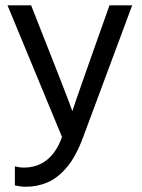

<svg xmlns="http://www.w3.org/2000/svg" viewBox="-20 -527 533 721"><path d="M8.2 -507 212.8 -12.7Q192.3 44.9 156 73.6Q119.7 102.3 69.9 102.3Q53.5 102.3 35.9 97.5V169.3Q45.4 171.5 56.4 172.9Q67.4 174.3 77.7 174.3Q119.7 174.3 158.2 158Q196.8 141.7 231.2 100.9Q265.7 60.2 292.7 -13.4L476.4 -507H391.2L331.7 -339.5Q304.7 -263.2 288.7 -217.3Q272.6 -171.3 264.6 -148.2Q256.7 -125 254.2 -117.3Q251.7 -109.6 251.7 -109.6Q251.7 -109.6 248.9 -117.3Q246.1 -125 237.5 -148.2Q229 -171.3 210.9 -217.3Q192.8 -263.2 162.9 -339.5L96.9 -507Z"/></svg>

Font: Hind Variable Light
Style: Regular
Weight: 300
Designer: Manushi Parikh, Satya Rajpurohit
Foundry: Indian Type Foundry
Version: Version 3.000